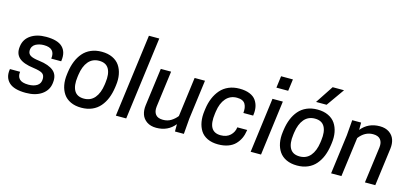

<svg xmlns="http://www.w3.org/2000/svg" viewBox="-67 -1289 3833 1791"><g transform="rotate(15 1850.0 -394.0)"><path d="M226.1 -67.9Q278.3 -67.9 310.5 -89.4Q342.8 -110.8 342.8 -154.8Q342.8 -191.9 319.3 -207Q295.9 -222.2 232.9 -231Q133.3 -243.7 91.1 -281.7Q48.8 -319.8 57.1 -387.2L58.1 -395Q67.4 -463.9 125.2 -502.9Q183.1 -542 272 -542Q384.8 -542 431.6 -495.6Q478.5 -449.2 466.8 -365.2L465.8 -357.9H370.1Q384.3 -461.9 272 -461.9Q251 -461.9 231.7 -457.5Q212.4 -453.1 194.8 -444.1Q177.2 -435.1 166.5 -418Q155.8 -400.9 155.8 -377.9Q155.8 -347.7 180.7 -332Q205.6 -316.4 267.1 -309.1Q361.8 -297.4 407.5 -258.5Q453.1 -219.7 443.8 -146L442.9 -138.2Q434.1 -70.3 375.5 -29.1Q316.9 12.2 222.2 12.2Q107.4 12.2 59.1 -34.2Q10.7 -80.6 22 -157.2L22.9 -164.1H121.1Q114.7 -119.1 139.4 -93.5Q164.1 -67.9 226.1 -67.9Z M759.8 -76.2Q824.2 -76.2 863.3 -122.3Q902.3 -168.5 914.1 -252L917 -273.9Q928.7 -358.9 901.9 -406.5Q875 -454.1 808.1 -454.1Q743.7 -454.1 704.6 -407.7Q665.5 -361.3 653.8 -277.8L650.9 -255.9Q639.2 -170.9 666 -123.5Q692.9 -76.2 759.8 -76.2ZM810.1 -542Q869.6 -542 913.8 -521.2Q958 -500.5 982.9 -463.9Q1007.8 -427.2 1016.8 -379.2Q1025.9 -331.1 1018.1 -273.9L1015.1 -252Q1006.8 -193.8 987.8 -146.7Q968.8 -99.6 937.7 -63.5Q906.7 -27.3 861.1 -7.6Q815.4 12.2 757.8 12.2Q698.2 12.2 654.1 -8.5Q609.9 -29.3 585 -65.9Q560.1 -102.5 551 -150.6Q542 -198.7 549.8 -255.9L552.7 -277.8Q561 -335.9 580.1 -383.1Q599.1 -430.2 630.1 -466.3Q661.1 -502.4 706.8 -522.2Q752.4 -542 810.1 -542Z M1089.8 0 1194.8 -799.8H1294.9L1189.9 0Z M1381.8 -529.8H1481.4L1435.5 -180.2Q1429.7 -131.8 1451.4 -104Q1473.1 -76.2 1523.4 -76.2Q1568.8 -76.2 1602.8 -98.1Q1636.7 -120.1 1658.7 -148.9L1708.5 -529.8H1808.6L1758.8 -149.9L1746.6 0H1660.6V-70.8Q1594.2 12.2 1481.4 12.2Q1426.8 12.2 1390.4 -12.7Q1354 -37.6 1340.6 -77.1Q1327.1 -116.7 1333.5 -165Z M1980.5 -277.8 1977.5 -255.9Q1952.6 -76.2 2080.6 -76.2Q2138.2 -76.2 2172.6 -108.6Q2207 -141.1 2212.4 -188H2307.6L2306.6 -181.2Q2300.8 -140.1 2285.2 -106.4Q2269.5 -72.8 2242.9 -45.4Q2216.3 -18.1 2174.6 -2.9Q2132.8 12.2 2078.6 12.2Q2019 12.2 1975.6 -8.5Q1932.1 -29.3 1908.7 -65.9Q1885.3 -102.5 1877 -150.6Q1868.7 -198.7 1876.5 -255.9L1879.4 -277.8Q1887.2 -335.4 1907.2 -382.8Q1927.2 -430.2 1958.7 -466.3Q1990.2 -502.4 2036.6 -522.2Q2083 -542 2140.6 -542Q2198.2 -542 2238.8 -525.4Q2279.3 -508.8 2299.8 -479.5Q2320.3 -450.2 2326.9 -415Q2333.5 -379.9 2327.6 -338.9L2326.7 -332H2232.4Q2234.9 -359.4 2231.9 -380.1Q2229 -400.9 2219.2 -418.2Q2209.5 -435.5 2189.2 -444.8Q2168.9 -454.1 2138.7 -454.1Q2073.7 -454.1 2033 -407.5Q1992.2 -360.8 1980.5 -277.8Z M2391.6 0 2460.4 -529.8H2560.5L2491.7 0ZM2597.7 -753.9 2582.5 -640.1H2468.8L2483.4 -753.9Z M2974.6 -779.8H3084.5L2962.4 -606.9H2860.4ZM2843.3 -76.2Q2907.7 -76.2 2946.8 -122.3Q2985.8 -168.5 2997.6 -252L3000.5 -273.9Q3012.2 -358.9 2985.4 -406.5Q2958.5 -454.1 2891.6 -454.1Q2827.1 -454.1 2788.1 -407.7Q2749 -361.3 2737.3 -277.8L2734.4 -255.9Q2722.7 -170.9 2749.5 -123.5Q2776.4 -76.2 2843.3 -76.2ZM2893.6 -542Q2953.1 -542 2997.3 -521.2Q3041.5 -500.5 3066.4 -463.9Q3091.3 -427.2 3100.3 -379.2Q3109.4 -331.1 3101.6 -273.9L3098.6 -252Q3090.3 -193.8 3071.3 -146.7Q3052.2 -99.6 3021.2 -63.5Q2990.2 -27.3 2944.6 -7.6Q2898.9 12.2 2841.3 12.2Q2781.7 12.2 2737.5 -8.5Q2693.4 -29.3 2668.5 -65.9Q2643.6 -102.5 2634.5 -150.6Q2625.5 -198.7 2633.3 -255.9L2636.2 -277.8Q2644.5 -335.9 2663.6 -383.1Q2682.6 -430.2 2713.6 -466.3Q2744.6 -502.4 2790.3 -522.2Q2835.9 -542 2893.6 -542Z M3595.2 0H3495.1L3541.5 -350.1Q3547.4 -398.4 3525.4 -426.3Q3503.4 -454.1 3453.1 -454.1Q3374 -454.1 3318.4 -380.9L3268.1 0H3168.5L3218.3 -379.9L3230.5 -529.8H3316.4V-459Q3382.8 -542 3495.1 -542Q3549.8 -542 3586.2 -517.1Q3622.6 -492.2 3636 -452.9Q3649.4 -413.6 3643.1 -365.2Z"/></g></svg>

Font: Cooper Hewitt
Style: Medium Italic
Weight: 708
Designer: Village Type and Design LLC
Foundry: Cooper Hewitt Smithsonian Design Museum
Version: 1.000